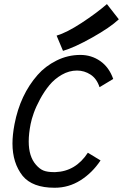

<svg xmlns="http://www.w3.org/2000/svg" viewBox="-20 -902 592 924"><path d="M252.4 -730.5Q301.3 -745.1 372.6 -791.7Q443.8 -838.4 494.6 -882.3L551.8 -809.1Q510.3 -770 423.8 -721.4Q337.4 -672.9 283.2 -657.2ZM350.6 -562.5Q312.5 -562.5 277.3 -542.2Q242.2 -522 217.5 -491.9Q192.9 -461.9 173.1 -425.3Q153.3 -388.7 142.6 -358.4Q131.8 -328.1 127.4 -305.2Q118.2 -258.8 118.2 -221.2Q118.2 -148.9 152.8 -109.4Q170.9 -88.4 189.7 -81.1Q208.5 -73.7 239.3 -73.7H246.1Q344.2 -77.1 402.8 -167L463.9 -129.9Q423.8 -69.8 367.2 -34.2Q310.5 1.5 243.7 1.5H242.2Q136.2 1.5 88.9 -55.7Q40 -117.7 40 -211.4Q40 -252.4 49.8 -304.2Q77.1 -446.3 161.1 -541.5Q197.8 -583.5 252 -610.6Q306.2 -637.7 366.7 -637.7Q419.9 -637.7 462.4 -608.2Q504.9 -578.6 524.9 -522L459 -482.4Q445.8 -523.4 415.8 -543Q385.7 -562.5 350.6 -562.5Z"/></svg>

Font: Fantasque Sans Mono
Style: Italic
Weight: 400
Italic angle: -11°
Monospace: yes
Designer: Jany Belluz
Version: Version 1.8.0 ; ttfautohint (v1.8.2)